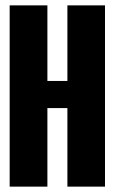

<svg xmlns="http://www.w3.org/2000/svg" viewBox="-20 -695 434 715"><path d="M16 0H156.5V-292.5H231V0H371V-675H231V-393.5H156.5V-675H16Z"/></svg>

Font: Anybody ExtraCondensed
Style: Bold
Weight: 700
Width: 2
Version: Version 1.113;gftools[0.9.25]